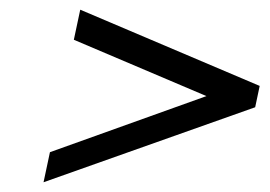

<svg xmlns="http://www.w3.org/2000/svg" viewBox="-20 -436 556 396"><path d="M405.8 -237.8 132.3 -354 145.5 -416 515.6 -258.8 506.3 -214.8 69.8 -60.1 83 -122.1Z"/></svg>

Font: Linux Libertine Capitals O
Style: Bold Italic Samll Caps
Weight: 400
Italic angle: -12°
Designer: Philipp H. Poll
Foundry: Philipp H. Poll
Version: Version 5.0.4